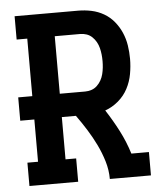

<svg xmlns="http://www.w3.org/2000/svg" viewBox="-53 -781 705 828"><g transform="rotate(-5 300.0 -367.5)"><path d="M41 0V-101H87V-284H26V-385H87V-634H41V-735H316Q345 -735 373.5 -729Q402 -723 427 -708.5Q452 -694 470.5 -671.5Q489 -649 500.5 -622.5Q512 -596 516.5 -567Q521 -538 521 -509Q521 -476 515 -443Q509 -410 493.5 -380.5Q478 -351 452 -329Q426 -307 395 -296Q425 -250 450 -201.5Q475 -153 491 -101H567V0H389Q389 -39 377.5 -77Q366 -115 349 -150Q332 -185 311 -218.5Q290 -252 267 -284H206V-101H252V0ZM206 -385H316Q330 -385 343.5 -389.5Q357 -394 367.5 -404Q378 -414 385 -426.5Q392 -439 395.5 -453Q399 -467 400.5 -481Q402 -495 402 -509Q402 -524 400.5 -538Q399 -552 395.5 -566Q392 -580 385 -592.5Q378 -605 367.5 -615Q357 -625 343.5 -629.5Q330 -634 316 -634H206Z"/></g></svg>

Font: Iosevka Curly Slab Extended
Style: Bold
Weight: 700
Width: 7
Monospace: yes
Designer: Belleve Invis
Foundry: Belleve Invis
Version: Version 11.1.0; ttfautohint (v1.8.3)